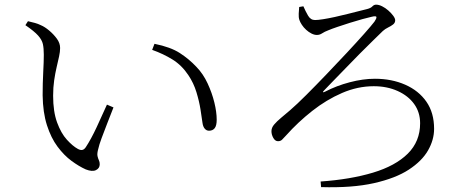

<svg xmlns="http://www.w3.org/2000/svg" viewBox="-20 -770 2040 824"><path d="M348 -43Q319 -56 287 -79.5Q255 -103 227 -140.5Q199 -178 181.5 -232.5Q164 -287 163 -361Q163 -414 165.5 -460Q168 -506 168 -535Q168 -563 164 -581Q160 -599 143.5 -617.5Q127 -636 89 -662L100 -679Q117 -675 130 -671.5Q143 -668 155 -662Q172 -655 191 -639Q210 -623 224 -604Q238 -585 238 -564Q238 -548 233.5 -527.5Q229 -507 223 -481.5Q217 -456 212.5 -425.5Q208 -395 208 -359Q208 -291 225 -244.5Q242 -198 267 -170.5Q292 -143 314 -131Q325 -125 333 -126.5Q341 -128 348 -138Q371 -173 395 -224.5Q419 -276 439 -321L467 -309Q455 -278 441 -242.5Q427 -207 416 -177Q405 -147 402 -132Q396 -111 398.5 -100Q401 -89 404.5 -82Q408 -75 408 -65Q408 -48 392 -40Q376 -32 348 -43ZM877 -209Q866 -209 858.5 -218Q851 -227 849 -243Q846 -265 840.5 -300Q835 -335 823 -374.5Q811 -414 788 -448Q760 -490 720.5 -514.5Q681 -539 633 -556L643 -582Q712 -568 751.5 -542.5Q791 -517 823 -483Q852 -453 871 -412Q890 -371 900 -330Q910 -289 910 -256Q910 -231 901.5 -220Q893 -209 877 -209Z M1356 9Q1484 0 1580.5 -29Q1677 -58 1730 -110.5Q1783 -163 1783 -241Q1783 -288 1757.5 -323.5Q1732 -359 1686.5 -379.5Q1641 -400 1584 -400Q1515 -400 1448 -371Q1381 -342 1320 -294Q1259 -246 1208 -189Q1197 -177 1190.5 -170.5Q1184 -164 1173 -164Q1161 -164 1153 -178Q1145 -192 1145 -207Q1145 -222 1156.5 -235.5Q1168 -249 1186.5 -264.5Q1205 -280 1225 -297Q1254 -322 1295 -363Q1336 -404 1381.5 -451.5Q1427 -499 1469 -544Q1511 -589 1542.5 -624.5Q1574 -660 1587 -677Q1596 -690 1595.5 -696.5Q1595 -703 1575 -698Q1561 -695 1535.5 -688Q1510 -681 1481.5 -672Q1453 -663 1428 -654.5Q1403 -646 1389 -640Q1373 -634 1362.5 -627Q1352 -620 1340 -620Q1329 -620 1317 -626Q1305 -632 1294 -642Q1283 -652 1275.5 -663.5Q1268 -675 1265 -684Q1261 -696 1262 -711Q1263 -726 1264 -740L1282 -743Q1291 -722 1302 -703Q1313 -684 1332 -684Q1344 -684 1366.5 -687.5Q1389 -691 1416.5 -697Q1444 -703 1471.5 -710Q1499 -717 1521 -722.5Q1543 -728 1555 -731Q1571 -735 1578 -742.5Q1585 -750 1594 -750Q1606 -750 1620 -743Q1634 -736 1646.5 -725Q1659 -714 1667.5 -702.5Q1676 -691 1676 -683Q1676 -672 1667 -665Q1658 -658 1645.5 -652Q1633 -646 1623 -637Q1608 -622 1581.5 -596.5Q1555 -571 1524 -539.5Q1493 -508 1463.5 -477.5Q1434 -447 1409.5 -422Q1385 -397 1371 -382Q1365 -376 1366.5 -374.5Q1368 -373 1376 -377Q1424 -402 1481 -417Q1538 -432 1589 -432Q1661 -432 1719 -406.5Q1777 -381 1810 -333.5Q1843 -286 1843 -217Q1843 -170 1817 -124.5Q1791 -79 1734.5 -42Q1678 -5 1585 16Q1492 37 1358 33Z"/></svg>

Font: Noto Serif HK ExtraLight Light
Style: Regular
Weight: 300
Version: Version 2.002-H1;hotconv 1.1.0;makeotfexe 2.6.0